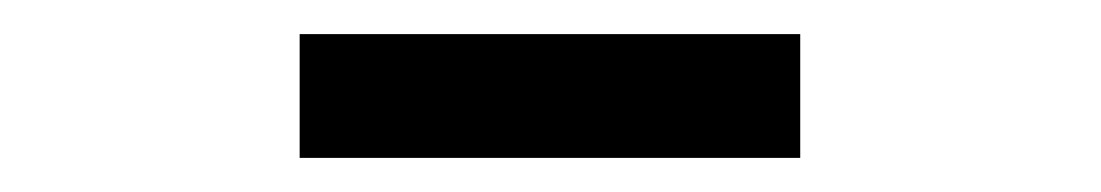

<svg xmlns="http://www.w3.org/2000/svg" viewBox="-20 -765 642 112"><path d="M446.8 -672.9H154.8V-745.1H446.8Z"/></svg>

Font: Hack
Style: Regular
Weight: 400
Monospace: yes
Designer: Christopher Simpkins
Foundry: Christopher Simpkins
Version: Version 2.019; ttfautohint (v1.4.1) -l 4 -r 80 -G 350 -x 0 -